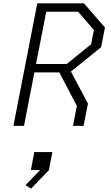

<svg xmlns="http://www.w3.org/2000/svg" viewBox="-20 -750 660 1144"><path d="M60 0H123L185 -318.5H333.5L438 -119L415 0H478L504 -133L402.5 -323.5L582.5 -469L605.5 -586L480 -730H202ZM132 353.5 165.5 373.5 271.5 263.5 292 156H184.5L164 263.5H218.5ZM194.5 -368.5 255.5 -680H445.5L539.5 -571.5L523 -486.5L377.5 -368.5Z"/></svg>

Font: Monaspace Krypton ExtraLight
Style: Italic
Weight: 200
Italic angle: -11°
Designer: Riley Cran & the Lettermatic Team
Foundry: Lettermatic
Version: Version 1.101 (Monaspace Krypton)